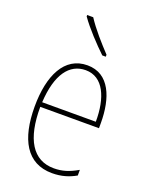

<svg xmlns="http://www.w3.org/2000/svg" viewBox="-145 -839 718 925"><g transform="rotate(20 214.0 -377.0)"><path d="M169 -764H138V-757C172 -708 231 -646 273 -606H291V-616C250 -660 202 -713 169 -764ZM223 -537C106 -537 51 -423 51 -263C51 -97 108 10 239 10C287 10 325 -2 360 -22V-51C317 -26 282 -15 239 -15C131 -15 76 -106 77 -271H378V-298C378 -424 337 -537 223 -537ZM223 -512C314 -512 354 -417 353 -295H78C86 -440 140 -512 223 -512Z"/></g></svg>

Font: Noto Sans Lao UI Cond Thin
Style: Regular
Weight: 100
Width: 3
Designer: Monotype Design Team
Foundry: Monotype Imaging Inc.
Version: Version 2.000